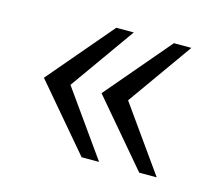

<svg xmlns="http://www.w3.org/2000/svg" viewBox="-67 -612 665 573"><g transform="rotate(15 265.5 -326.0)"><path d="M227 -126H281L139 -326L281 -526H227L57 -326ZM405 -126H459L317 -326L459 -526H405L235 -326Z"/></g></svg>

Font: Archivo ExtraLight
Style: Regular
Weight: 200
Designer: Hector Gatti
Foundry: Omnibus-Type
Version: Version 2.001